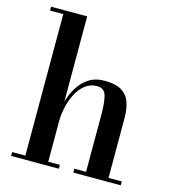

<svg xmlns="http://www.w3.org/2000/svg" viewBox="-111 -841 834 932"><g transform="rotate(15 306.0 -375.0)"><path d="M30.5 -19.5H97V-730.5H30.5V-750H212V-321.5Q222.5 -359.5 242.8 -393.2Q263 -427 295.8 -448.5Q328.5 -470 375.5 -470Q432.5 -470 462.8 -450.5Q493 -431 504 -397Q515 -363 515 -319.5V-19.5H581.5V0H343V-19.5H402V-305.5Q402 -368.5 392.5 -402Q383 -435.5 347 -435.5Q312.5 -435.5 287 -415.2Q261.5 -395 245 -363Q228.5 -331 220.2 -294Q212 -257 212 -224V-19.5H270.5V0H30.5Z"/></g></svg>

Font: Bodoni* 11pt Medium
Style: Regular
Weight: 500
Version: Version 2.3